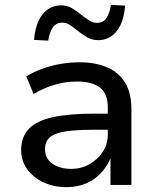

<svg xmlns="http://www.w3.org/2000/svg" viewBox="-20 -760 644 789"><path d="M253 9Q200 9 158 -11Q116 -31 91.5 -65Q67 -99 67 -142Q67 -198 99 -231Q131 -264 197.5 -278.5Q264 -293 368 -293H439V-227H373Q318 -227 278.5 -223.5Q239 -220 214 -211.5Q189 -203 177 -187.5Q165 -172 165 -148Q165 -108 195.5 -87Q226 -66 273 -66Q314 -66 348 -85.5Q382 -105 402.5 -136.5Q423 -168 423 -206V-319Q423 -375 391 -400Q359 -425 296 -425Q252 -425 208.5 -413Q165 -401 118 -374L88 -446Q119 -465 155 -478Q191 -491 230 -497.5Q269 -504 307 -504Q372 -504 420 -483.5Q468 -463 494 -420.5Q520 -378 520 -309V0H434V-107H433Q419 -75 394.5 -48.5Q370 -22 334.5 -6.5Q299 9 253 9ZM178 -593 120 -596Q125 -663 154.5 -700.5Q184 -738 231 -738Q256 -738 276.5 -726Q297 -714 317 -697Q335 -683 349 -674.5Q363 -666 378 -666Q404 -666 417 -685Q430 -704 436 -740L494 -737Q489 -669 459.5 -632Q430 -595 384 -595Q358 -595 337.5 -607Q317 -619 296 -636Q279 -650 265.5 -658.5Q252 -667 236 -667Q211 -667 197.5 -648Q184 -629 178 -593Z"/></svg>

Font: Nunito Sans 12pt ExtraLight 8pt Medium
Style: Regular
Weight: 500
Version: Version 3.101;gftools[0.9.27]